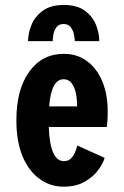

<svg xmlns="http://www.w3.org/2000/svg" viewBox="-20 -724 490 756"><path d="M230 11Q178 11 135.8 -19.5Q93.5 -50 69 -108.2Q44.5 -166.5 44.5 -250.5Q44.5 -371.5 95.2 -441.8Q146 -512 231 -512Q284.5 -512 323.2 -483Q362 -454 383 -403.2Q404 -352.5 404 -287Q404 -260.5 402.8 -246Q401.5 -231.5 400.5 -224H172Q177 -89.5 231.5 -89.5Q249.5 -89.5 260.2 -100.8Q271 -112 276.5 -126.8Q282 -141.5 284.5 -151L392 -102.5Q386.5 -82 367.2 -55.2Q348 -28.5 314 -8.8Q280 11 230 11ZM230.5 -412Q182 -412 173.5 -305H283.5V-311Q283.5 -334.5 278.5 -357.8Q273.5 -381 262 -396.5Q250.5 -412 230.5 -412ZM231.5 -704.5Q283.5 -704.5 314.2 -681.8Q345 -659 358 -626Q371 -593 371 -562H274.5Q274.5 -570.5 271.5 -586.8Q268.5 -603 259 -616.2Q249.5 -629.5 230.5 -629.5Q211 -629.5 201.8 -616.2Q192.5 -603 190 -586.8Q187.5 -570.5 187.5 -562H90.5Q90.5 -593 104 -626Q117.5 -659 148.5 -681.8Q179.5 -704.5 231.5 -704.5Z"/></svg>

Font: Trispace Condensed SemiBold
Style: Regular
Weight: 600
Width: 3
Designer: Tyler Finck
Foundry: Etcetera Type Company
Version: Version 1.210; ttfautohint (v1.8.3)